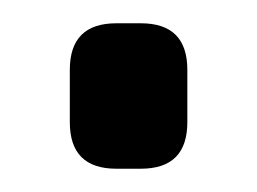

<svg xmlns="http://www.w3.org/2000/svg" viewBox="-20 -136 221 165"><path d="M80 9H101Q141 9 141 -31V-76Q141 -116 101 -116H80Q40 -116 40 -76V-31Q40 9 80 9Z"/></svg>

Font: WDXL Lubrifont SC
Style: Regular
Weight: 400
Designer: [WDXL Lubrifont] Copyright 2020-2022 (c) NightFurySL2001, Skr-ZERO; [ZCOOL QingKe HuangYou] Copyright 2018-2022 (c) The 
Version: Version 2.001;hotconv 1.1.1;makeotfexe 2.6.0